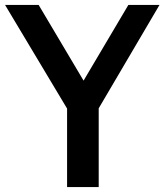

<svg xmlns="http://www.w3.org/2000/svg" viewBox="-44 -760 668 780"><path d="M604 -740 357 -320V0H228.5V-319L-23.5 -740H113L295.5 -432.5L477.5 -740Z"/></svg>

Font: Encode Sans Semi Condensed SmBd
Style: Regular
Weight: 600
Width: 4
Designer: Multiple Designers
Foundry: Impallari Type
Version: Version 2.000